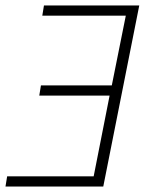

<svg xmlns="http://www.w3.org/2000/svg" viewBox="-27 -679 536 699"><path d="M-7 0 -1 -37H314L372 -331H116L122 -368H380L431 -622H127L133 -659H480L349 0Z"/></svg>

Font: Source Sans 3 ExtraLight Light
Style: Italic
Weight: 300
Italic angle: -11°
Version: Version 3.052;hotconv 1.1.0;makeotfexe 2.6.0